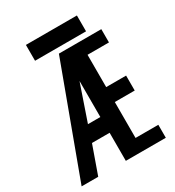

<svg xmlns="http://www.w3.org/2000/svg" viewBox="-203 -983 1006 1102"><g transform="rotate(-30 300.0 -431.5)"><path d="M140 -863H478V-758H140ZM279 -725H560V-637H418V-423H550V-324H418V-86H569V0H304V-186H187L121 0H11ZM303 -291V-530L221 -291Z"/></g></svg>

Font: JuliaMono Black
Style: Regular
Weight: 900
Monospace: yes
Designer: cormullion
Foundry: corm
Version: Version 0.054; ttfautohint (v1.8.4)